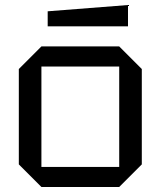

<svg xmlns="http://www.w3.org/2000/svg" viewBox="-20 -745 640 765"><path d="M55 -90V-470L145 -560H455L545 -470V-90L455 0H145ZM145 -80H455V-480H145ZM170 -640V-700L490 -725V-640Z"/></svg>

Font: Tektur
Style: Regular
Weight: 400
Designer: Adam Jagosz
Foundry: Adam Jagosz
Version: Version 1.005;gftools[0.9.30]